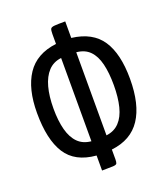

<svg xmlns="http://www.w3.org/2000/svg" viewBox="-138 -842 826 949"><g transform="rotate(-20 275.0 -367.5)"><path d="M235 10V-69Q125 -78 77.5 -152.5Q30 -227 30 -367Q30 -494 79.5 -568.5Q129 -643 235 -656V-708Q235 -727 238.5 -734.5Q242 -742 259 -743.5Q276 -745 316 -745V-658Q424 -645 472 -573Q520 -501 520 -369Q520 -234 470 -158.5Q420 -83 316 -71V-19Q316 -5 313 1.5Q310 8 293 9Q276 10 235 10ZM235 -144V-582Q193 -577 166.5 -548.5Q140 -520 127 -472Q114 -424 114 -359Q114 -295 126.5 -248Q139 -201 165.5 -174.5Q192 -148 235 -144ZM315 -146Q357 -151 383.5 -179Q410 -207 422 -255Q434 -303 434 -367Q434 -432 422.5 -479Q411 -526 385 -552.5Q359 -579 315 -583Z"/></g></svg>

Font: Yanone Kaffeesatz
Style: Regular
Weight: 400
Designer: Yanone (Cyrillic: Daniel Pouzeot, Huerta Tipografica, and Cyreal)
Foundry: Yanone
Version: Version 2.003